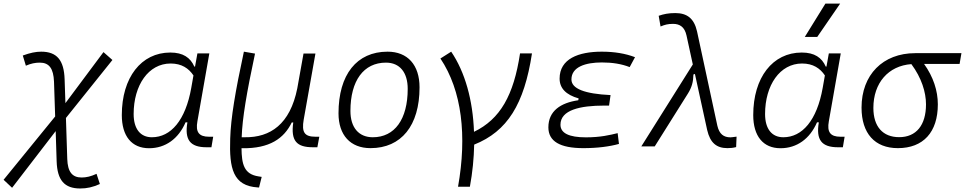

<svg xmlns="http://www.w3.org/2000/svg" viewBox="-60 -815 5373 1069"><path d="M7.3 230.5 250 -85 255.4 83.5C258.8 188.5 298.8 234.4 386.7 234.4C424.3 234.4 457 227.1 496.1 209.5L477.5 152.8C446.8 167 421.4 173.3 394.5 173.3C341.8 173.3 316.9 141.6 314.5 70.3L307.1 -158.2L565.9 -481L516.1 -524.9L304.2 -240.7L299.8 -373C296.4 -480.5 256.3 -527.3 169.4 -527.3C139.2 -527.3 108.4 -521 66.9 -505.9L84 -449.2C112.3 -461.4 135.7 -466.3 161.6 -466.3C213.9 -466.3 237.8 -433.6 240.7 -359.9L247.1 -166.5L-40 186Z M1025.9 -444.3H1022C1000 -494.1 959.5 -522.5 888.2 -522.5C726.1 -522.5 618.2 -383.3 618.2 -174.3C618.2 -57.1 673.3 10.3 770 10.3C860.8 10.3 933.6 -42 973.1 -133.8H983.4C966.8 -36.6 998.5 4.9 1089.8 4.9H1117.2L1127 -53.7H1104C1046.9 -53.7 1028.3 -80.1 1039.1 -139.6L1105.5 -517.6H1039.1ZM890.1 -461.4C951.2 -461.4 990.7 -434.6 1017.1 -395L1004.9 -325.7C972.7 -144.5 891.1 -50.8 785.6 -50.8C721.7 -50.8 684.1 -97.2 684.1 -180.2C684.1 -340.8 766.6 -461.4 890.1 -461.4Z M1382.3 229 1397 169.9 1378.9 167C1298.8 154.8 1285.6 99.6 1284.7 10.3H1288.6C1440.9 12.7 1521.5 -44.4 1564.5 -133.3H1572.8C1558.1 -29.8 1592.3 4.9 1682.6 4.9H1707L1717.8 -53.7H1696.8C1635.3 -53.7 1618.7 -78.1 1630.9 -148.9L1696.3 -517.1H1629.9L1595.2 -323.2C1555.2 -123.5 1445.3 -48.8 1302.7 -50.8H1285.6C1289.1 -156.7 1313.5 -299.8 1359.9 -516.6L1297.9 -527.3C1250 -305.7 1225.1 -157.7 1221.7 -43.5C1215.8 123.5 1237.8 219.7 1374.5 228.5Z M2002.9 9.8C2174.3 9.8 2275.9 -115.7 2275.9 -328.6C2275.9 -453.6 2209.5 -527.3 2097.7 -527.3C1926.3 -527.3 1824.7 -399.9 1824.7 -184.1C1824.7 -62.5 1891.1 9.8 2002.9 9.8ZM2015.6 -50.8C1937 -50.8 1891.1 -105.5 1891.1 -197.3C1891.1 -366.2 1964.8 -466.3 2088.9 -466.3C2165.5 -466.3 2210 -412.1 2210 -320.3C2210 -150.9 2137.7 -50.8 2015.6 -50.8Z M2490.2 224.6H2556.2C2570.8 145 2578.6 66.4 2580.1 -9.8C2765.1 -84 2858.4 -234.4 2901.9 -517.6H2835.4C2800.3 -284.7 2725.1 -151.4 2579.1 -81.1C2572.8 -257.3 2529.3 -413.6 2452.1 -527.3L2392.1 -489.3C2512.2 -310.1 2540.5 -58.6 2490.2 224.6Z M3188 9.8C3266.1 9.8 3333.5 1 3386.2 -13.7L3378.9 -73.7C3335 -63 3283.2 -50.3 3202.1 -50.3C3107.9 -50.3 3060.5 -73.7 3060.5 -120.6C3060.5 -203.1 3170.9 -227.1 3303.7 -227.1H3331.1L3339.4 -285.6C3194.3 -292.5 3121.6 -321.3 3121.6 -372.6C3121.6 -442.9 3200.7 -467.3 3291 -467.3C3349.6 -467.3 3400.9 -459 3445.8 -441.4L3475.6 -496.6C3421.9 -517.1 3360.8 -527.3 3290.5 -527.3C3160.2 -527.3 3055.7 -487.3 3055.7 -377.4C3055.7 -324.2 3090.8 -287.1 3161.6 -267.1L3159.7 -256.8C3062 -242.7 2993.2 -197.3 2993.2 -106C2993.2 -28.3 3057.6 9.8 3188 9.8Z M3990.2 9.8C4007.8 9.8 4022 8.3 4038.6 3.9L4041 -54.2C4022 -51.8 4012.2 -50.3 4007.3 -50.3C3968.8 -50.3 3944.8 -68.8 3934.1 -114.7L3820.8 -640.6C3804.2 -713.4 3764.6 -742.2 3699.7 -742.2C3661.6 -742.2 3635.7 -736.8 3607.4 -727.1L3617.7 -667.5C3641.1 -677.2 3657.7 -682.1 3687.5 -682.1C3725.6 -682.1 3752 -664.1 3762.2 -617.7L3797.4 -456.1L3510.7 0H3585.4L3770 -293.9C3792 -329.1 3799.8 -358.9 3800.8 -400.4L3809.1 -403.3L3877.4 -90.8C3894 -19.5 3929.7 9.8 3990.2 9.8Z M4541.5 -444.3H4537.6C4515.6 -494.1 4475.1 -522.5 4403.8 -522.5C4241.7 -522.5 4133.8 -383.3 4133.8 -174.3C4133.8 -57.1 4189 10.3 4285.6 10.3C4376.5 10.3 4449.2 -42 4488.8 -133.8H4499C4482.4 -36.6 4514.2 4.9 4605.5 4.9H4632.8L4642.6 -53.7H4619.6C4562.5 -53.7 4543.9 -80.1 4554.7 -139.6L4621.1 -517.6H4554.7ZM4405.8 -461.4C4466.8 -461.4 4506.3 -434.6 4532.7 -395L4520.5 -325.7C4488.3 -144.5 4406.7 -50.8 4301.3 -50.8C4237.3 -50.8 4199.7 -97.2 4199.7 -180.2C4199.7 -340.8 4282.2 -461.4 4405.8 -461.4ZM4420.9 -609.4H4490.2L4617.7 -794.9H4535.6Z M4939 9.8C5080.6 9.8 5161.6 -79.1 5161.6 -233.9C5161.6 -309.6 5136.7 -386.7 5085 -459H5282.7L5293 -519H5035.6C4855.5 -519 4736.8 -398.4 4736.8 -215.8C4736.8 -72.3 4810.5 9.8 4939 9.8ZM5014.2 -458C5070.8 -381.8 5095.7 -301.8 5095.7 -233.9C5095.7 -117.7 5041 -51.3 4946.3 -51.3C4855 -51.3 4802.7 -110.4 4802.7 -213.9C4802.7 -353.5 4886.2 -448.7 5014.2 -458Z"/></svg>

Font: Cascadia Mono NF Light
Style: Italic
Weight: 300
Italic angle: -10°
Monospace: yes
Designer: Aaron Bell
Foundry: Saja Typeworks
Version: Version 2404.023